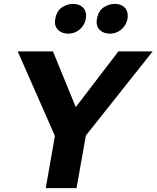

<svg xmlns="http://www.w3.org/2000/svg" viewBox="-20 -966 804 986"><path d="M421 -270 764 -702H588L369 -416L252 -702H71L262 -268L215 0H373ZM264 -870Q262 -858 262 -853Q262 -826 280.5 -810Q299 -794 329 -793Q363 -793 388.5 -814Q414 -835 421 -870Q422 -875 422 -885Q422 -914 403.5 -930Q385 -946 355 -946Q327 -946 299.5 -929Q272 -912 264 -870ZM478 -870Q476 -858 476 -853Q476 -826 494.5 -810Q513 -794 543 -793Q577 -793 602.5 -814Q628 -835 635 -870Q636 -875 636 -885Q636 -914 617.5 -930Q599 -946 569 -946Q541 -946 513.5 -929Q486 -912 478 -870Z"/></svg>

Font: Geom Bold
Style: Bold Italic
Weight: 700
Italic angle: -10°
Version: Version 1.102